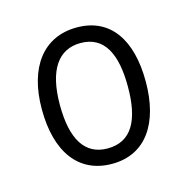

<svg xmlns="http://www.w3.org/2000/svg" viewBox="-62 -783 445 455"><g transform="rotate(-15 160.5 -556.0)"><path d="M288 -557C288 -660 245 -723 163 -723C81 -723 33 -660 33 -557C33 -453 78 -389 161 -389C244 -389 288 -455 288 -557ZM77 -556C77 -642 108 -685 162 -685C220 -685 244 -637 244 -556C244 -474 219 -427 160 -427C104 -427 77 -472 77 -556Z"/></g></svg>

Font: Noto Sans Arabic UI Cn Lt
Style: Regular
Weight: 300
Width: 3
Designer: Monotype Design Team, Nadine Chahine and Nizar Qandah
Foundry: Monotype Imaging Inc.
Version: Version 2.010